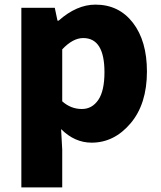

<svg xmlns="http://www.w3.org/2000/svg" viewBox="-20 -603 697 830"><path d="M72.3 207V-569.3H216.8L228.5 -513.7H233.4Q311.5 -583 392.6 -583Q494.1 -583 554.7 -504.4Q615.2 -425.8 615.2 -293.9Q615.2 -153.3 544.4 -69.8Q473.6 13.7 376 13.7Q302.7 13.7 244.1 -44.9L249 43.9V207ZM334 -131.8Q377.9 -131.8 404.8 -170.9Q431.6 -210 431.6 -291Q431.6 -438.5 339.8 -438.5Q294.9 -438.5 249 -389.6V-165Q286.1 -131.8 334 -131.8Z"/></svg>

Font: Bpmf Zihi Sans Heavy
Style: Heavy
Weight: 900
Foundry: But Ko
Version: Version 1.320